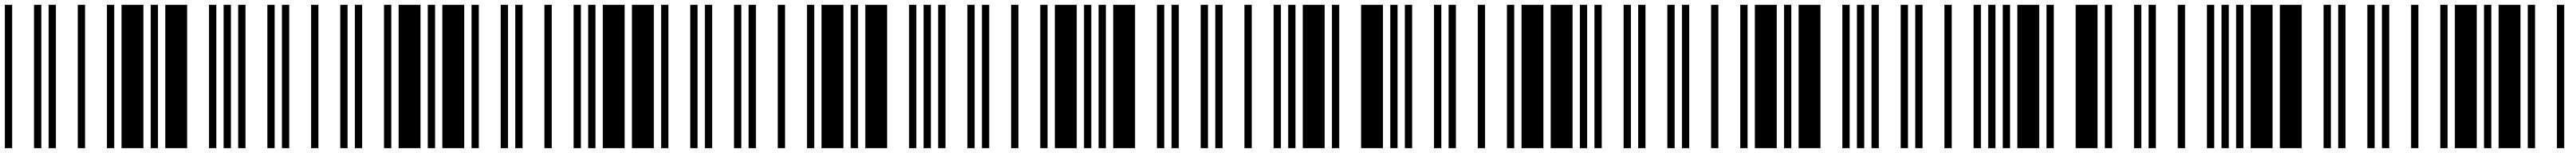

<svg xmlns="http://www.w3.org/2000/svg" viewBox="-20 -610 10600 630"><path d="M0 0V-590H30V0ZM120 0V-590H150V0ZM180 0V-590H210V0ZM300 0V-590H330V0ZM420 0V-590H450V0ZM480 0V-590H570V0ZM600 0V-590H630V0ZM660 0V-590H750V0ZM840 0V-590H870V0ZM900 0V-590H930V0Z M960 0V-590H990V0ZM1080 0V-590H1110V0ZM1140 0V-590H1170V0ZM1260 0V-590H1290V0ZM1380 0V-590H1410V0ZM1440 0V-590H1470V0ZM1560 0V-590H1590V0ZM1620 0V-590H1710V0ZM1740 0V-590H1770V0ZM1800 0V-590H1890V0Z M1920 0V-590H1950V0ZM2040 0V-590H2070V0ZM2100 0V-590H2130V0ZM2220 0V-590H2250V0ZM2340 0V-590H2370V0ZM2400 0V-590H2430V0ZM2460 0V-590H2550V0ZM2580 0V-590H2670V0ZM2700 0V-590H2730V0ZM2820 0V-590H2850V0Z M2880 0V-590H2910V0ZM3000 0V-590H3030V0ZM3060 0V-590H3090V0ZM3180 0V-590H3210V0ZM3300 0V-590H3330V0ZM3360 0V-590H3450V0ZM3480 0V-590H3510V0ZM3540 0V-590H3630V0ZM3720 0V-590H3750V0ZM3780 0V-590H3810V0Z M3840 0V-590H3870V0ZM3960 0V-590H3990V0ZM4020 0V-590H4050V0ZM4140 0V-590H4170V0ZM4260 0V-590H4290V0ZM4320 0V-590H4410V0ZM4440 0V-590H4470V0ZM4500 0V-590H4530V0ZM4560 0V-590H4650V0ZM4740 0V-590H4770V0Z M4800 0V-590H4830V0ZM4920 0V-590H4950V0ZM4980 0V-590H5010V0ZM5100 0V-590H5130V0ZM5220 0V-590H5250V0ZM5280 0V-590H5310V0ZM5340 0V-590H5430V0ZM5460 0V-590H5490V0ZM5580 0V-590H5670V0ZM5700 0V-590H5730V0Z M5760 0V-590H5790V0ZM5880 0V-590H5910V0ZM5940 0V-590H5970V0ZM6060 0V-590H6090V0ZM6180 0V-590H6210V0ZM6240 0V-590H6330V0ZM6360 0V-590H6450V0ZM6480 0V-590H6510V0ZM6540 0V-590H6570V0ZM6660 0V-590H6690V0Z M6720 0V-590H6750V0ZM6840 0V-590H6870V0ZM6900 0V-590H6930V0ZM7020 0V-590H7050V0ZM7140 0V-590H7170V0ZM7200 0V-590H7290V0ZM7320 0V-590H7350V0ZM7380 0V-590H7470V0ZM7560 0V-590H7590V0ZM7620 0V-590H7650V0Z M7680 0V-590H7710V0ZM7800 0V-590H7830V0ZM7860 0V-590H7890V0ZM7980 0V-590H8010V0ZM8100 0V-590H8130V0ZM8160 0V-590H8190V0ZM8220 0V-590H8250V0ZM8280 0V-590H8370V0ZM8400 0V-590H8430V0ZM8520 0V-590H8610V0Z M8640 0V-590H8670V0ZM8760 0V-590H8790V0ZM8820 0V-590H8850V0ZM8940 0V-590H8970V0ZM9060 0V-590H9090V0ZM9120 0V-590H9150V0ZM9180 0V-590H9210V0ZM9240 0V-590H9330V0ZM9360 0V-590H9450V0ZM9540 0V-590H9570V0Z M9600 0V-590H9630V0ZM9720 0V-590H9750V0ZM9780 0V-590H9810V0ZM9900 0V-590H9930V0ZM10020 0V-590H10050V0ZM10080 0V-590H10170V0ZM10200 0V-590H10230V0ZM10260 0V-590H10350V0ZM10380 0V-590H10410V0ZM10500 0V-590H10530V0Z"/></svg>

Font: Libre Barcode 39 Extended
Style: Regular
Weight: 400
Version: Version 1.005; ttfautohint (v1.8.3)